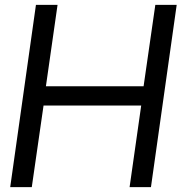

<svg xmlns="http://www.w3.org/2000/svg" viewBox="-20 -770 769 790"><path d="M707 -750 601.1 0H513.2L561 -335.9H159.2L110.8 0H22L127.9 -750H216.8L168.9 -415H570.8L619.1 -750Z"/></svg>

Font: Oakes Grotesk
Style: Italic
Weight: 400
Designer: Samuel Oakes
Foundry: Samuel Oakes
Version: Version 1.0 | wf-rip DC20170320